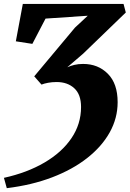

<svg xmlns="http://www.w3.org/2000/svg" viewBox="-29 -763 660 976"><path d="M5.5 193.5 -9 141Q109 115 197.2 63.2Q285.5 11.5 334.2 -60.5Q383 -132.5 383 -219Q383 -283 348.5 -314.5Q314 -346 259 -346Q235.5 -346 215.5 -342.2Q195.5 -338.5 182 -333L145 -375L352 -622.5L417 -683L202.5 -668.5L135.5 -540L51.5 -553L87 -743H599L610.5 -699.5L393.5 -490L313 -421Q329.5 -428.5 349.2 -433.2Q369 -438 393.5 -438Q469.5 -438 519.2 -388Q569 -338 569 -243.5Q569 -162.5 528.8 -90.2Q488.5 -18 414 40.5Q339.5 99 236 138.5Q132.5 178 5.5 193.5Z"/></svg>

Font: Merriweather Light 18pt Black
Style: Italic
Weight: 900
Italic angle: -7.8°
Version: Version 2.101